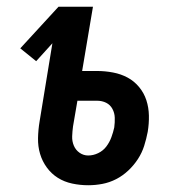

<svg xmlns="http://www.w3.org/2000/svg" viewBox="-20 -540 540 568"><path d="M241 8Q217 8 193.5 3Q170 -2 151 -14Q132 -26 118.5 -44.5Q105 -63 98.5 -85Q92 -107 92.5 -131.5Q93 -156 97 -180L135 -412L87 -359L40 -397L153 -520H255L223 -330H267Q291 -330 314.5 -325.5Q338 -321 357.5 -310.5Q377 -300 391.5 -282.5Q406 -265 413 -243.5Q420 -222 420.5 -198Q421 -174 417 -150Q413 -129 406.5 -108.5Q400 -88 388 -69.5Q376 -51 359.5 -35.5Q343 -20 323.5 -10Q304 0 283 4Q262 8 241 8ZM241 -80Q256 -80 270.5 -87Q285 -94 294.5 -106.5Q304 -119 309.5 -134Q315 -149 318 -163Q320 -178 319.5 -192Q319 -206 312.5 -218Q306 -230 294 -236Q282 -242 267 -242H209L196 -166Q194 -151 193.5 -136.5Q193 -122 198.5 -109Q204 -96 215.5 -88Q227 -80 241 -80Z"/></svg>

Font: Iosevka Semibold
Style: Italic
Weight: 600
Italic angle: -9°
Monospace: yes
Designer: Belleve Invis
Foundry: Belleve Invis
Version: Version 32.5.0; ttfautohint (v1.8.4)